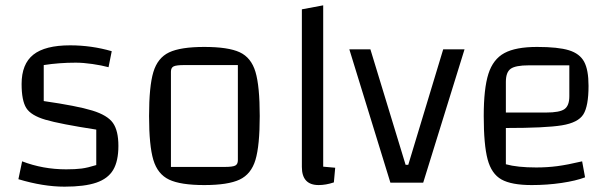

<svg xmlns="http://www.w3.org/2000/svg" viewBox="-20 -685 2303 720"><path d="M243 -515Q323 -515 399 -493L387 -433Q361 -440 326.5 -445Q292 -450 264 -450Q202 -450 144 -441V-306Q269 -288 326 -270.5Q383 -253 403.5 -224Q424 -195 424 -138Q424 -81 404.5 -48Q385 -15 341 0Q297 15 222 15Q142 15 49 -13L63 -80Q141 -50 228 -50Q263 -50 286 -53Q309 -56 341 -66V-199Q205 -220 150.5 -236Q96 -252 78.5 -280Q61 -308 61 -370Q61 -445 105 -480Q149 -515 243 -515Z M539 -250Q539 -361 555 -414.5Q571 -468 614 -488.5Q657 -509 746 -509Q836 -509 879 -489Q922 -469 938 -415.5Q954 -362 954 -250Q954 -139 938 -85.5Q922 -32 878.5 -11.5Q835 9 746 9Q657 9 614 -11.5Q571 -32 555 -85.5Q539 -139 539 -250ZM822 -59Q852 -59 862 -64Q872 -69 872 -84V-441H671Q641 -441 631 -436Q621 -431 621 -416V-59Z M1237 -56 1232 -1Q1202 9 1175 9Q1112 9 1112 -59V-650L1192 -665V-60Z M1369 -500 1501 -67H1511L1642 -500H1722L1567 0H1444L1290 -500Z M2163 -80 2174 -20Q2140 -7 2086 1Q2032 9 1974 9Q1898 9 1860.5 -12Q1823 -33 1808.5 -87.5Q1794 -142 1794 -250Q1794 -353 1811.5 -408Q1829 -463 1871.5 -486Q1914 -509 1994 -509Q2073 -509 2113.5 -496.5Q2154 -484 2170.5 -453.5Q2187 -423 2187 -363Q2187 -287 2167.5 -256Q2148 -225 2087 -215Q2026 -205 1877 -205V-69Q1920 -57 1991 -57Q2032 -57 2070 -62Q2108 -67 2163 -80ZM1877 -378V-263H2028Q2079 -263 2097 -276Q2115 -289 2115 -324V-440H1963Q1913 -440 1895 -427Q1877 -414 1877 -378Z"/></svg>

Font: Changa Light
Style: Regular
Weight: 300
Designer: Eduardo Rodriguez Tunni
Foundry: Eduardo Rodriguez Tunni
Version: Version 2.002; ttfautohint (v1.5) -l 8 -r 50 -G 110 -x 14 -H